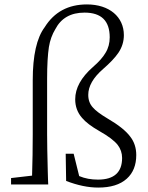

<svg xmlns="http://www.w3.org/2000/svg" viewBox="-20 -834 670 868"><path d="M424 14C480 14 523 1 553 -26C582 -52 596 -88 596 -133C596 -165 587 -193 569 -216C550 -242 515 -270 465 -299C433 -318 411 -335 400 -348C386 -363 379 -382 379 -405C379 -444 401 -483 446 -522C477 -549 500 -573 515 -595C532 -620 540 -647 540 -675C540 -758 474 -814 373 -814C289 -814 225 -780 182 -711C146 -663 128 -583 128 -471V-227C128 -164 127 -102 125 -40L30 -29V0H198C197 -13 197 -32 196 -58C194 -133 193 -189 193 -227V-478C193 -541 196 -588 201 -621C206 -652 216 -679 230 -702C256 -752 300 -777 362 -777C438 -777 476 -740 476 -665C476 -640 470 -616 457 -595C446 -576 427 -554 400 -531C347 -484 320 -436 320 -385C320 -353 330 -325 351 -301C367 -282 393 -262 430 -241C469 -219 497 -198 512 -179C525 -162 532 -142 532 -120C532 -55 496 -22 423 -22C392 -22 364 -27 338 -38L313 -139H277L279 -16C331 4 379 14 424 14Z"/></svg>

Font: AllPunType Light
Style: Regular
Weight: 300
Version: 1.0